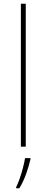

<svg xmlns="http://www.w3.org/2000/svg" viewBox="-20 -780 247 1021"><path d="M117 0H91V-760H117ZM142 67Q133 106 118.5 146Q104 186 83 221H66V215Q74 200 84 171.5Q94 143 102 112.5Q110 82 113 61H142Z"/></svg>

Font: Noto Sans Thaana Thin
Style: Regular
Weight: 100
Designer: David Williams
Foundry: Google Inc.
Version: Version 3.001; ttfautohint (v1.8.4.7-5d5b)